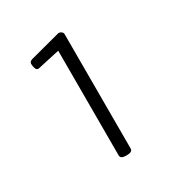

<svg xmlns="http://www.w3.org/2000/svg" viewBox="-110 -840 531 569"><g transform="rotate(-30 155.0 -555.5)"><path d="M160 -348Q142 -348 142 -360V-718L65 -701Q58 -701 55.5 -709Q53 -717 53 -724Q53 -732 63 -735L169 -763Q174 -763 178.5 -759.5Q183 -756 183 -751V-360Q183 -348 165 -348Z"/></g></svg>

Font: Asap ExtraLight
Style: Regular
Weight: 200
Designer: Pablo Cosgaya
Foundry: Omnibus-Type
Version: Version 3.001; ttfautohint (v1.8.4.7-5d5b)